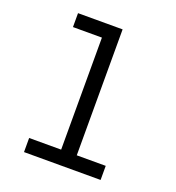

<svg xmlns="http://www.w3.org/2000/svg" viewBox="-133 -841 866 947"><g transform="rotate(20 300.0 -367.5)"><path d="M99 0V-74H267V-662H115V-735H349V-74H501V0Z"/></g></svg>

Font: Zed Mono Extended
Style: Regular
Weight: 400
Width: 7
Monospace: yes
Designer: Belleve Invis
Foundry: Belleve Invis
Version: Version 1.0.0; ttfautohint (v1.8.4)